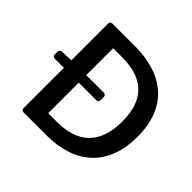

<svg xmlns="http://www.w3.org/2000/svg" viewBox="-155 -790 955 955"><g transform="rotate(45 322.5 -312.5)"><path d="M281.2 -625H126C116.2 -625 110.4 -619.1 110.4 -609.4V-351.6L46.9 -348.6C37.1 -347.7 31.2 -341.8 31.2 -332V-314.5C31.2 -304.7 37.1 -298.8 46.9 -298.8H110.4V-15.6C110.4 -5.9 116.2 0 126 0H287.1C489.3 0 612.3 -110.4 612.3 -315.4C612.3 -519.5 489.3 -625 281.2 -625ZM276.4 -84H214.8V-298.8H337.9C347.7 -298.8 353.5 -304.7 353.5 -314.5V-335.9C353.5 -345.7 347.7 -351.6 337.9 -351.6H214.8V-541H276.4C422.9 -541 504.9 -472.7 504.9 -315.4C504.9 -157.2 422.9 -84 276.4 -84Z"/></g></svg>

Font: Ed Sans Neue Medium
Style: Regular
Weight: 500
Designer: Stephen Hutchings
Version: Version 1.004;PS 001.004;hotconv 1.0.88;makeotf.lib2.5.64775